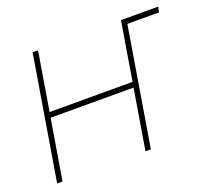

<svg xmlns="http://www.w3.org/2000/svg" viewBox="-95 -634 821 752"><g transform="rotate(-20 315.5 -258.0)"><path d="M130.9 -515.6 90.8 -272.9H436.5L476.6 -515.6H631.3L627.4 -493.2H495.1L413.6 0H391.1L432.6 -250.5H86.9L45.4 0H22.9L108.4 -515.6Z"/></g></svg>

Font: Inter Display Thin
Style: Italic
Weight: 100
Italic angle: -9.39999°
Designer: Rasmus Andersson
Foundry: rsms
Version: Version 4.000;git-a52131595